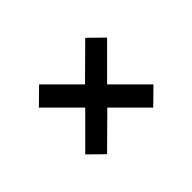

<svg xmlns="http://www.w3.org/2000/svg" viewBox="-69 -605 603 603"><g transform="rotate(-45 233.0 -303.5)"><path d="M132 -456 234 -354 338 -457 387 -409 283 -305 386 -202 334 -151 232 -253 128 -150 79 -198 183 -302 80 -405Z"/></g></svg>

Font: Podkova VF Beta
Style: Regular
Weight: 400
Designer: Ilya Yudin
Foundry: Cyreal (www.cyreal.org)
Version: Version 2.100